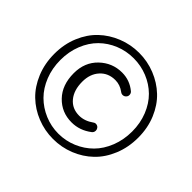

<svg xmlns="http://www.w3.org/2000/svg" viewBox="-169 -943 1169 1169"><g transform="rotate(45 415.5 -359.0)"><path d="M54.7 -361.3Q54.7 -444.3 84 -514.2Q113.3 -584 162.6 -630.9Q211.9 -677.7 277.8 -704.1Q343.8 -730.5 416 -730.5Q488.3 -730.5 554.2 -704.1Q620.1 -677.7 669.4 -630.9Q718.8 -584 748 -514.2Q777.3 -444.3 777.3 -361.3Q777.3 -277.3 748 -206.5Q718.8 -135.7 669.4 -88.4Q620.1 -41 554.2 -14.6Q488.3 11.7 416 11.7Q343.8 11.7 277.8 -14.6Q211.9 -41 162.6 -88.4Q113.3 -135.7 84 -206.5Q54.7 -277.3 54.7 -361.3ZM416 -34.2Q478.5 -34.2 535.2 -58.1Q591.8 -82 633.8 -124Q675.8 -166 700.2 -228Q724.6 -290 724.6 -361.3Q724.6 -432.6 700.2 -493.7Q675.8 -554.7 633.8 -596.2Q591.8 -637.7 535.2 -660.6Q478.5 -683.6 416 -683.6Q352.5 -683.6 296.4 -660.6Q240.2 -637.7 198.2 -596.2Q156.2 -554.7 131.8 -493.7Q107.4 -432.6 107.4 -360.8Q107.4 -289.1 131.8 -227.5Q156.2 -166 198.2 -124Q240.2 -82 296.9 -58.1Q353.5 -34.2 416 -34.2ZM423.8 -139.6Q337.9 -139.6 279.8 -199.7Q221.7 -259.8 221.7 -361.3Q221.7 -455.1 282.7 -513.7Q343.8 -572.3 427.7 -572.3Q494.1 -572.3 545.9 -529.3Q554.7 -521.5 555.7 -508.8Q556.6 -496.1 547.9 -487.3Q540 -478.5 528.3 -477.5Q516.6 -476.6 506.8 -484.4Q471.7 -510.7 430.7 -510.7Q370.1 -510.7 332.5 -469.2Q294.9 -427.7 294.9 -361.3Q294.9 -288.1 331.1 -244.6Q367.2 -201.2 427.7 -201.2Q474.6 -201.2 519.5 -233.4Q528.3 -240.2 540 -238.3Q551.8 -236.3 558.6 -226.6Q564.5 -218.8 564.5 -209Q564.5 -193.4 552.7 -184.6Q494.1 -139.6 423.8 -139.6Z"/></g></svg>

Font: Gen Jyuu GothicL Regular
Style: Regular
Weight: 400
Designer: [Source Han Sans]
Ryoko NISHIZUKA  (kana & ideographs); Paul D. Hunt (Latin, Greek & Cyrillic); Wenlong ZHANG  (bopomofo
Version: Version 1.002.20150607